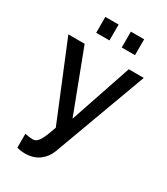

<svg xmlns="http://www.w3.org/2000/svg" viewBox="-229 -825 1004 1153"><g transform="rotate(30 273.5 -249.0)"><path d="M84 123Q99 126 113.5 128Q128 130 137 130Q150 130 159.5 124.5Q169 119 179 105Q189 91 199.5 65.5Q210 40 224 0L9 -523H122L284 -97L428 -523H532L295 121Q279 166 239.5 196.5Q200 227 138 227Q126 227 113 225.5Q100 224 84 219ZM149 -615V-725H241V-615ZM326 -615V-725H418V-615Z"/></g></svg>

Font: IngvarSans
Style: Regular
Weight: 600
Version: Version 3.000